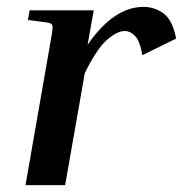

<svg xmlns="http://www.w3.org/2000/svg" viewBox="-20 -537 531 557"><path d="M342 -447Q320 -447 290.5 -421.5Q261 -396 226 -325L169 0H54L128 -424Q134 -457 132 -463.5Q130 -470 115 -472L61 -479L66 -507H252L234 -407Q310 -517 396 -517Q429 -517 455 -497.5Q481 -478 491 -425L393 -377Q386 -418 372 -432.5Q358 -447 342 -447Z"/></svg>

Font: Inria Serif
Style: Bold Italic
Weight: 700
Italic angle: -10°
Designer: Black Foundry Team
Foundry: Black Foundry
Version: Version 1.000; ttfautohint (v1.8.3)